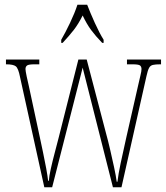

<svg xmlns="http://www.w3.org/2000/svg" viewBox="-20 -786 698 806"><path d="M64 -463Q57 -499 46.5 -507.5Q36 -516 6 -516H5V-536H145V-516H125Q100 -516 93.5 -511Q87 -506 87 -496Q87 -489 92 -465Q97 -441 101 -425L148 -206Q153 -182 160.5 -147Q168 -112 174 -79Q180 -46 182 -27H185Q186 -45 193.5 -78.5Q201 -112 210.5 -147.5Q220 -183 226 -207L309 -536H344L426 -223Q433 -198 442 -159.5Q451 -121 459 -83.5Q467 -46 470 -23H473Q477 -56 486.5 -101Q496 -146 510 -208L560 -428Q565 -451 569.5 -469Q574 -487 574 -496Q574 -506 568 -511Q562 -516 536 -516H513V-536H656V-516H653Q633 -516 622 -513.5Q611 -511 605.5 -500.5Q600 -490 595 -467L490 0H454L327 -502L199 0H166ZM237 -619Q254 -648 274 -690Q294 -732 305 -766H346Q359 -732 378 -690Q397 -648 415 -619V-606H409Q381 -635 362.5 -660Q344 -685 327 -721Q309 -685 289.5 -660Q270 -635 243 -606H237Z"/></svg>

Font: Noto Serif Georgian ExtraCondensed Thin
Style: Regular
Weight: 100
Width: 2
Designer: Monotype Design Team, Akaki Razmadze
Foundry: Google LLC
Version: Version 2.003; ttfautohint (v1.8.4.7-5d5b)